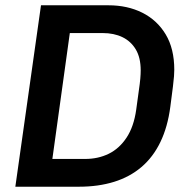

<svg xmlns="http://www.w3.org/2000/svg" viewBox="-20 -706 721 726"><path d="M38 0 135 -686H390Q462 -686 518 -658Q574 -630 606.5 -576Q639 -522 639 -442Q639 -431 638 -418Q637 -405 634 -379.5Q631 -354 624 -302Q614 -226 586.5 -169Q559 -112 515 -74.5Q471 -37 411.5 -18.5Q352 0 279 0ZM178 -105H302Q351 -105 391 -124.5Q431 -144 458.5 -185.5Q486 -227 495 -291Q501 -337 505 -364Q509 -391 510.5 -408.5Q512 -426 512 -440Q512 -488 493.5 -519Q475 -550 443 -565.5Q411 -581 368 -581H244Z"/></svg>

Font: Chivo Medium
Style: Italic
Weight: 500
Italic angle: -8.05°
Designer: Hector Gatti
Foundry: Omnibus-Type
Version: Version 2.002